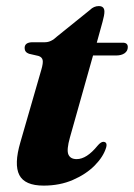

<svg xmlns="http://www.w3.org/2000/svg" viewBox="-20 -584 430 616"><path d="M103.5 -404.5 73 -411.5Q59 -416.5 59 -430Q59 -448.5 85 -448.5H124.5Q144 -448.5 163 -467L268.5 -552Q281 -564.5 297 -564.5Q315 -564.5 315 -546.5Q315 -535.5 309 -514L290.5 -447H374Q390 -447 390 -433Q390 -420.5 379.8 -413.2Q369.5 -406 352.5 -406H278.5L204.5 -143.5Q193 -103 199.5 -88.2Q206 -73.5 226 -73.5Q258 -73.5 293 -116.5Q303.5 -129 311.5 -129Q325.5 -128.5 320.5 -110.5Q311.5 -81 283.8 -53Q256 -25 214 -6.8Q172 11.5 120 11.5Q59.5 11.5 42 -22.5Q24.5 -56.5 45.5 -128L112.5 -360Q119 -382 116.8 -391.5Q114.5 -401 103.5 -404.5Z"/></svg>

Font: Fraunces 72pt
Style: Bold Italic
Weight: 700
Italic angle: -16°
Version: Version 1.000;[b76b70a41]